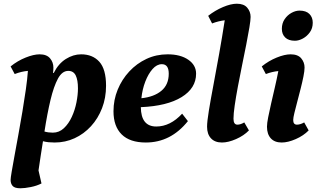

<svg xmlns="http://www.w3.org/2000/svg" viewBox="-20 -754 1701 1032"><path d="M90 258Q59 258 48 245.5Q37 233 37 213Q37 203 43 167.5Q49 132 58.5 80.5Q68 29 79 -31.5Q90 -92 100.5 -154.5Q111 -217 119 -273.5Q127 -330 130 -373Q95 -370 59 -356L37 -397Q74 -427 117.5 -444.5Q161 -462 193 -462Q231 -462 249 -440.5Q267 -419 267 -391Q267 -383 266.5 -376Q266 -369 265 -362H269Q294 -412 334 -437Q374 -462 416 -462Q478 -462 514 -422Q550 -382 550 -293Q550 -228 528.5 -172.5Q507 -117 469 -75.5Q431 -34 381 -11Q331 12 274 12Q257 12 241.5 10.5Q226 9 211 5Q205 42 199 81.5Q193 121 187 162L203 232Q178 245 145 251.5Q112 258 90 258ZM347 -373Q314 -373 291.5 -331.5Q269 -290 251.5 -217Q234 -144 219 -47Q240 -41 264 -41Q298 -41 323.5 -65Q349 -89 366 -126Q383 -163 391 -204Q399 -245 399 -279Q399 -324 387 -348.5Q375 -373 347 -373Z M764 12Q678 12 634 -31.5Q590 -75 590 -156Q590 -217 612.5 -272Q635 -327 675 -370Q715 -413 767.5 -437.5Q820 -462 881 -462Q950 -462 992 -433Q1034 -404 1034 -358Q1034 -280 956 -232Q878 -184 737 -178Q738 -74 820 -74Q895 -74 959 -143L990 -103Q898 12 764 12ZM850 -409Q823 -409 800 -383Q777 -357 761 -315.5Q745 -274 740 -226Q808 -233 847.5 -266Q887 -299 887 -358Q887 -409 850 -409Z M1173 12Q1135 12 1114 -10.5Q1093 -33 1093 -73Q1093 -100 1102.5 -158.5Q1112 -217 1127 -296Q1142 -375 1158 -465Q1174 -555 1188 -645Q1154 -641 1120 -628L1099 -669Q1136 -698 1178.5 -716Q1221 -734 1253 -734Q1291 -734 1309 -712.5Q1327 -691 1327 -663Q1327 -646 1320.5 -606.5Q1314 -567 1303.5 -514Q1293 -461 1281 -402.5Q1269 -344 1258.5 -288Q1248 -232 1241.5 -187Q1235 -142 1235 -116Q1235 -84 1256 -84Q1273 -84 1293 -96L1318 -53Q1291 -25 1249 -6.5Q1207 12 1173 12Z M1494 12Q1456 12 1435.5 -10.5Q1415 -33 1415 -73Q1415 -91 1421.5 -124Q1428 -157 1437.5 -198.5Q1447 -240 1457.5 -285Q1468 -330 1476 -372Q1443 -369 1409 -356L1387 -397Q1424 -427 1467 -444.5Q1510 -462 1542 -462Q1581 -462 1599 -440.5Q1617 -419 1617 -391Q1617 -373 1611 -343Q1605 -313 1596 -277.5Q1587 -242 1578 -208Q1569 -174 1562.5 -147.5Q1556 -121 1556 -109Q1556 -84 1576 -84Q1594 -84 1615 -96L1639 -53Q1612 -25 1570 -6.5Q1528 12 1494 12ZM1565 -535Q1531 -535 1513 -552.5Q1495 -570 1495 -599Q1495 -629 1510 -651Q1525 -673 1547 -685Q1569 -697 1590 -697Q1625 -697 1643 -679Q1661 -661 1661 -632Q1661 -602 1645.5 -580.5Q1630 -559 1608 -547Q1586 -535 1565 -535Z"/></svg>

Font: Petrona ExtraBold
Style: Italic
Weight: 800
Italic angle: -9°
Designer: Ringo R. Seeber
Foundry: Ringo R. Seeber
Version: Version 2.001; ttfautohint (v1.8.3)